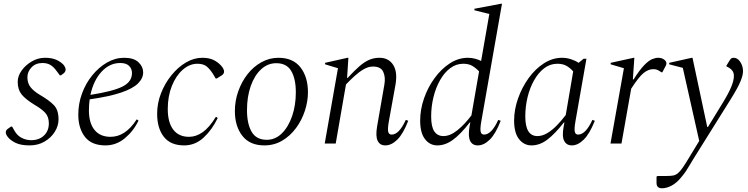

<svg xmlns="http://www.w3.org/2000/svg" viewBox="-20 -770 4012 1030"><path d="M139 10Q92 10 64 -3.5Q36 -17 22 -35Q11 -49 11 -60Q11 -64 13 -69Q15 -74 22 -79L39 -91H45L58 -68Q73 -42 97 -30Q121 -18 147 -18Q190 -18 216 -43Q242 -68 242 -108Q242 -144 222.5 -165Q203 -186 165 -208Q116 -238 95.5 -264Q75 -290 75 -331Q75 -362 96 -391.5Q117 -421 150.5 -440.5Q184 -460 221 -460Q258 -460 282.5 -449Q307 -438 323 -420Q332 -407 332 -397Q332 -392 329.5 -386.5Q327 -381 322 -377L307 -366H301L283 -390Q268 -411 250.5 -421.5Q233 -432 208 -432Q171 -432 149 -408.5Q127 -385 127 -356Q127 -323 144.5 -301.5Q162 -280 194 -261Q244 -232 269 -206Q294 -180 294 -130Q294 -95 274 -63Q254 -31 219 -10.5Q184 10 139 10Z M546 10Q471 10 435.5 -36Q400 -82 400 -155Q400 -214 420 -268.5Q440 -323 475 -366Q510 -409 554 -434.5Q598 -460 646 -460Q698 -460 723 -436Q748 -412 748 -382Q748 -350 720.5 -322.5Q693 -295 630 -273.5Q567 -252 461 -237Q457 -208 457 -178Q457 -110 487 -73Q517 -36 573 -36Q653 -36 713 -129H715L723 -123Q697 -68 650.5 -29Q604 10 546 10ZM625 -432Q568 -432 525 -385.5Q482 -339 465 -261Q586 -280 637 -305.5Q688 -331 688 -378Q688 -401 672.5 -416.5Q657 -432 625 -432Z M968 10Q895 10 859 -36Q823 -82 823 -160Q823 -216 843.5 -269Q864 -322 899 -365.5Q934 -409 977 -434.5Q1020 -460 1065 -460Q1102 -460 1126 -448Q1150 -436 1165 -419Q1182 -401 1182 -386Q1182 -374 1170 -366L1143 -349H1137L1124 -371Q1108 -397 1090 -412.5Q1072 -428 1039 -428Q997 -428 960.5 -396Q924 -364 902 -309Q880 -254 880 -185Q880 -113 909.5 -74.5Q939 -36 994 -36Q1032 -36 1067.5 -61Q1103 -86 1138 -143H1140L1148 -137Q1118 -74 1072.5 -32Q1027 10 968 10Z M1398 10Q1320 10 1280 -41.5Q1240 -93 1240 -174Q1240 -229 1258 -280Q1276 -331 1307.5 -371.5Q1339 -412 1382 -436Q1425 -460 1474 -460Q1552 -460 1592 -408.5Q1632 -357 1632 -275Q1632 -226 1615.5 -175.5Q1599 -125 1568 -83Q1537 -41 1494 -15.5Q1451 10 1398 10ZM1411 -20Q1457 -20 1492 -54.5Q1527 -89 1547 -147Q1567 -205 1567 -275Q1567 -347 1542.5 -389Q1518 -431 1462 -431Q1416 -431 1380.5 -398Q1345 -365 1325 -308Q1305 -251 1305 -179Q1305 -106 1330 -63Q1355 -20 1411 -20Z M1722 0 1793 -404 1724 -425V-433L1844 -460H1849L1842 -352H1845Q1881 -391 1908 -414.5Q1935 -438 1960.5 -449Q1986 -460 2016 -460Q2065 -460 2089.5 -421.5Q2114 -383 2101 -312L2066 -119Q2059 -79 2062.5 -63.5Q2066 -48 2081 -48Q2121 -48 2157 -127L2170 -122Q2143 -52 2111.5 -21Q2080 10 2047 10Q2018 10 2006 -14.5Q1994 -39 2003 -92L2042 -316Q2049 -356 2036 -384.5Q2023 -413 1981 -413Q1956 -413 1931 -398.5Q1906 -384 1882 -362Q1858 -340 1836 -317L1781 0Z M2326 10Q2286 10 2260 -23.5Q2234 -57 2234 -123Q2234 -182 2254.5 -241.5Q2275 -301 2311 -350.5Q2347 -400 2393 -430Q2439 -460 2490 -460Q2508 -460 2526.5 -455.5Q2545 -451 2561 -443L2605 -695L2525 -715V-723L2668 -750H2673L2562 -119Q2555 -79 2558.5 -63.5Q2562 -48 2577 -48Q2617 -48 2653 -127L2666 -122Q2639 -52 2607.5 -21Q2576 10 2543 10Q2514 10 2502 -14.5Q2490 -39 2499 -92L2503 -113H2500Q2451 -50 2410 -20Q2369 10 2326 10ZM2293 -145Q2293 -90 2310 -65Q2327 -40 2359 -40Q2395 -40 2434 -71.5Q2473 -103 2509 -151L2550 -387Q2531 -407 2512 -417.5Q2493 -428 2465 -428Q2427 -428 2395.5 -404.5Q2364 -381 2341 -340.5Q2318 -300 2305.5 -249.5Q2293 -199 2293 -145Z M2831 10Q2791 10 2764.5 -23.5Q2738 -57 2738 -123Q2738 -182 2759 -241.5Q2780 -301 2815.5 -350.5Q2851 -400 2897.5 -430Q2944 -460 2995 -460Q3019 -460 3042.5 -452.5Q3066 -445 3084 -433L3111 -455H3126L3067 -119Q3060 -79 3063.5 -63.5Q3067 -48 3081 -48Q3122 -48 3158 -127L3171 -122Q3143 -52 3111.5 -21Q3080 10 3048 10Q3019 10 3006.5 -14.5Q2994 -39 3004 -92L3008 -113H3005Q2958 -53 2917 -21.5Q2876 10 2831 10ZM2798 -145Q2798 -40 2863 -40Q2890 -40 2917 -56.5Q2944 -73 2968.5 -98.5Q2993 -124 3015 -153L3055 -387Q3038 -406 3018.5 -417Q2999 -428 2970 -428Q2931 -428 2899.5 -404Q2868 -380 2845 -339Q2822 -298 2810 -248Q2798 -198 2798 -145Z M3255 0 3327 -404 3256 -425V-433L3379 -460H3383L3375 -344H3379Q3412 -396 3436 -420.5Q3460 -445 3478 -452.5Q3496 -460 3511 -460Q3529 -460 3542 -451Q3555 -442 3555 -430Q3555 -424 3552 -418L3533 -382H3529L3516 -390Q3503 -399 3485 -399Q3457 -399 3431 -377Q3405 -355 3366 -294L3314 0Z M3531 240Q3502 240 3502 211V178L3507 174H3557Q3578 174 3591.5 171.5Q3605 169 3617 159Q3629 149 3643.5 128Q3658 107 3680 70L3731 -14L3643 -406L3570 -425V-433L3691 -460H3695L3774 -89H3778L3857 -218Q3889 -270 3903 -304.5Q3917 -339 3917 -362Q3917 -379 3910 -389Q3903 -399 3892 -406L3877 -414V-418L3893 -444Q3899 -454 3903.5 -457Q3908 -460 3916 -460Q3937 -460 3951.5 -437.5Q3966 -415 3966 -388Q3966 -366 3952 -332.5Q3938 -299 3902 -241L3702 79Q3688 102 3679 117Q3670 132 3660.5 147Q3651 162 3633 183Q3609 212 3582.5 226Q3556 240 3531 240Z"/></svg>

Font: Spectral Light
Style: Italic
Weight: 300
Italic angle: -10°
Designer: Jean-Baptiste Levee
Foundry: Production Type
Version: Version 2.001